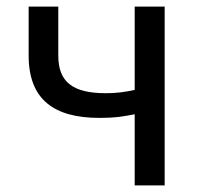

<svg xmlns="http://www.w3.org/2000/svg" viewBox="-20 -563 612 583"><path d="M389 0H480V-543H389V-290C357 -283 333 -280 301 -280C201 -280 157 -314 157 -394V-543H67V-394C67 -260 145 -205 282 -205C332 -205 351 -209 389 -216Z"/></svg>

Font: GenYoGothic2 TW R
Style: Regular
Weight: 400
Version: Version 2.100;PS 2.1;hotconv 16.6.51;makeotf.lib2.5.65220 DE